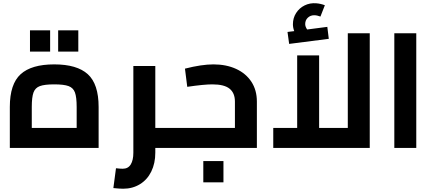

<svg xmlns="http://www.w3.org/2000/svg" viewBox="-20 -903 2641 1172"><path d="M582 -250V0H40V-250Q40 -390 106 -450Q172 -510 311 -510Q450 -510 516 -450Q582 -390 582 -250ZM174 -250V-122H448V-250Q448 -310 437.5 -338.5Q427 -367 398.5 -377.5Q370 -388 311 -388Q252 -388 223.5 -377.5Q195 -367 184.5 -338.5Q174 -310 174 -250ZM163 -718H286V-588H163ZM335 -718H458V-588H335Z M1057 -61Q1057 -33 1052 -16.5Q1047 0 1037 0H928V29Q928 94 903.5 144Q879 194 834 221.5Q789 249 732 249Q710 249 672 245L688 124Q714 127 729 127Q762 127 778 101Q794 75 794 29V-500H928V-122H1037Q1047 -122 1052 -105.5Q1057 -89 1057 -61Z M1548 -283V0H1037Q1027 0 1022 -16.5Q1017 -33 1017 -61Q1017 -89 1022 -105.5Q1027 -122 1037 -122H1414V-283Q1414 -335 1381.5 -361.5Q1349 -388 1276 -388Q1225 -388 1123 -373L1109 -484Q1211 -510 1283 -510Q1361 -510 1421 -482.5Q1481 -455 1514.5 -404Q1548 -353 1548 -283ZM1221 80H1344V210H1221Z M2237 -700V0H1648V-122H1794V-565H1928V-122H2103V-700ZM1987 -666 1745 -635 1735 -708 1776 -713Q1768 -734 1768 -755Q1768 -793 1787.5 -823.5Q1807 -854 1839.5 -870Q1872 -886 1910 -883Q1937 -881 1963 -871L1936 -802Q1915 -810 1898 -810Q1875 -810 1859 -795Q1843 -780 1843 -756Q1843 -740 1855 -723L1978 -739Z M2387 -700H2521V0H2387Z"/></svg>

Font: Cairo
Style: Bold
Weight: 700
Designer: Mohamed Gaber
Foundry: Kief Type Foundry
Version: Version 2.100